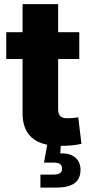

<svg xmlns="http://www.w3.org/2000/svg" viewBox="-20 -689 425 914"><path d="M357.4 -535.6V-408.2H9.8V-535.6ZM87.4 -669.4H256.8V-169.4Q256.8 -146.5 266.8 -136.2Q276.9 -126 301.8 -126Q312 -126 328.6 -127.4Q345.2 -128.9 352.5 -130.4L367.7 -4.4Q343.8 1.5 316.9 3.4Q290 5.4 264.6 5.4Q175.8 5.4 131.6 -33.7Q87.4 -72.8 87.4 -149.4ZM172.4 204.1V142.1H234.4Q255.9 142.1 265.6 135.3Q275.4 128.4 275.4 113.3Q275.4 98.6 265.6 91.8Q255.9 85 234.4 85H189.5L208.5 -20.5H269.5V0L267.1 41.5Q312 39.1 337.6 60.3Q363.3 81.5 363.3 118.7Q363.3 163.1 334.2 183.6Q305.2 204.1 245.1 204.1Z"/></svg>

Font: Inter 20pt ExtraBold
Style: Regular
Weight: 800
Version: Version 4.001;git-66647c0bb